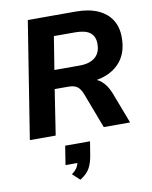

<svg xmlns="http://www.w3.org/2000/svg" viewBox="-104 -781 904 1141"><g transform="rotate(-10 348.0 -210.5)"><path d="M32 0 144 -705H433Q512 -705 566 -681Q620 -657 648 -613Q676 -569 676 -507Q676 -427 641 -375.5Q606 -324 544 -299.5Q482 -275 403 -275V-292H435Q484 -292 515 -264.5Q546 -237 565 -189L637 0H478L397 -214Q389 -235 378 -248Q367 -261 351.5 -267Q336 -273 313 -273H230L188 0ZM248 -385H400Q461 -385 494 -412.5Q527 -440 527 -494Q527 -539 498.5 -561.5Q470 -584 408 -584H280ZM287 284 243 243Q268 225 277.5 207Q287 189 291 165L319 183H215L233 69H383L370 149Q363 194 346.5 225.5Q330 257 287 284Z"/></g></svg>

Font: Nunito Sans 12pt ExtraBold
Style: Italic
Weight: 800
Italic angle: -9°
Designer: Vernon Adams
Foundry: Vernon Adams
Version: Version 3.101;gftools[0.9.27]